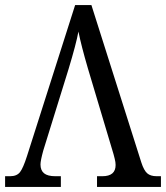

<svg xmlns="http://www.w3.org/2000/svg" viewBox="-20 -734 652 754"><path d="M0 -42H20Q46 -42 58.5 -58Q71 -74 86 -121L275 -714H339L535 -96Q545 -65 558 -53.5Q571 -42 595 -42H612V0H361V-42H382Q434 -42 434 -86Q434 -97 430.5 -110.5Q427 -124 426 -128L325 -466Q299 -555 288 -610Q279 -561 249 -462L150 -143Q139 -103 139 -88Q139 -65 153 -53.5Q167 -42 197 -42H219V0H0Z"/></svg>

Font: Noto Serif Narrow
Style: Regular
Weight: 400
Width: 4
Designer: Monotype Design Team
Foundry: Monotype Imaging Inc.
Version: Version 1.001